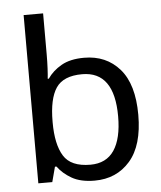

<svg xmlns="http://www.w3.org/2000/svg" viewBox="-54 -807 723 864"><g transform="rotate(-5 307.5 -375.0)"><path d="M173 -575Q173 -541 171.5 -511.5Q170 -482 168 -465H173Q196 -499 236 -522Q276 -545 339 -545Q439 -545 499.5 -475.5Q560 -406 560 -268Q560 -130 499 -60Q438 10 339 10Q276 10 236 -13Q196 -36 173 -68H166L148 0H85V-760H173ZM324 -472Q239 -472 206 -423Q173 -374 173 -271V-267Q173 -168 205.5 -115.5Q238 -63 326 -63Q398 -63 433.5 -116Q469 -169 469 -269Q469 -472 324 -472Z"/></g></svg>

Font: Noto Sans Thai Looped
Style: Regular
Weight: 400
Designer: Sasikarn Vongin, Ben Mitchell
Foundry: The Fontpad Ltd
Version: Version 1.001; ttfautohint (v1.8.4.7-5d5b)